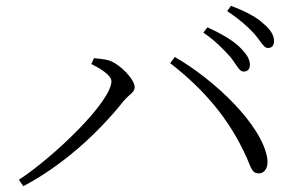

<svg xmlns="http://www.w3.org/2000/svg" viewBox="-20 -731 1040 660"><path d="M772 -535C793 -509 802 -485 817 -485C831 -485 839 -493 839 -508C839 -528 828 -545 803 -570C780 -592 742 -615 693 -637L679 -619C721 -590 750 -560 772 -535ZM854 -615C875 -591 886 -566 901 -566C914 -566 922 -574 922 -590C922 -609 911 -629 884 -651C862 -672 824 -692 774 -711L761 -693C804 -664 830 -641 854 -615ZM294 -511C318 -499 363 -474 363 -452C363 -382 168 -194 45 -113L60 -91C190 -159 314 -269 406 -385C424 -406 443 -414 443 -431C443 -458 394 -509 358 -522C338 -529 316 -529 303 -531ZM870 -135C888 -135 903 -152 899 -185C882 -301 717 -457 581 -535L565 -514C683 -422 769 -321 828 -189C844 -151 848 -134 870 -135Z"/></svg>

Font: Noto Serif SC Light
Style: Regular
Weight: 300
Designer: Ryoko NISHIZUKA 西塚涼子 (kana & ideographs); Frank Grießhammer (Latin, Greek & Cyrillic); Wenlong ZHANG 张文龙 (bopomofo); San
Foundry: Adobe
Version: Version 2.001;hotconv 1.1.0;makeotfexe 2.6.0